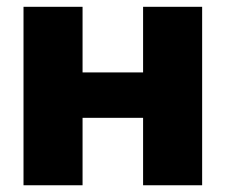

<svg xmlns="http://www.w3.org/2000/svg" viewBox="-20 -550 670 570"><path d="M49.8 0V-529.8H225.1V-335H404.8V-529.8H580.1V0H404.8V-200.2H225.1V0Z"/></svg>

Font: Russo One
Style: Regular
Weight: 400
Designer: Jovanny lemonad
Foundry: Jovanny Lemonad
Version: Version 1.000